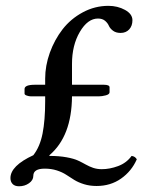

<svg xmlns="http://www.w3.org/2000/svg" viewBox="-20 -632 518 664"><path d="M86.9 -298.8Q80.1 -298.8 72.5 -301.5Q64.9 -304.2 64.9 -308.1V-324.2Q64.9 -338.9 101.1 -338.9H136.2V-359.9Q136.2 -404.8 152.3 -449.7Q168.5 -494.6 196.5 -530.8Q224.6 -566.9 266.4 -589.4Q308.1 -611.8 355 -611.8Q386.7 -611.8 412.4 -597.7Q438 -583.5 438 -562Q438 -542.5 426.8 -530.3Q415.5 -518.1 397 -518.1Q380.9 -518.1 370.6 -525.9Q360.4 -533.7 356.4 -543Q352.5 -552.2 343.3 -560.1Q334 -567.9 318.8 -567.9Q283.2 -567.9 256.1 -521.7Q229 -475.6 229 -411.1V-338.9H338.9Q358.9 -338.9 358.9 -330.1V-313Q358.9 -305.7 345.7 -302.2Q332.5 -298.8 321.8 -298.8H229Q228 -160.6 150.9 -95.2V-92.8Q184.6 -92.8 210 -88.1Q235.4 -83.5 250 -76.7Q264.6 -69.8 276.6 -63Q288.6 -56.2 302.2 -51.5Q315.9 -46.9 332 -46.9Q359.4 -46.9 388.4 -57.6Q417.5 -68.4 435.1 -92.8Q447.3 -91.3 453.1 -81.1Q435.1 -40 398.7 -14.4Q362.3 11.2 314 11.2Q290.5 11.2 270.8 5.1Q251 -1 236.8 -9.8Q222.7 -18.6 209 -27.6Q195.3 -36.6 176.3 -42.7Q157.2 -48.8 134.8 -48.8Q95.2 -48.8 95.2 -23.9Q95.2 -8.8 80.3 1.7Q65.4 12.2 45.9 12.2Q31.2 12.2 23.7 4.4Q16.1 -3.4 16.1 -16.1Q16.1 -58.6 95.2 -95.2Q118.2 -124.5 127.2 -170.2Q136.2 -215.8 136.2 -282.2V-298.8Z"/></svg>

Font: Common Serif News
Style: Regular
Weight: 450
Designer: Philipp H. Poll, Khaled Hosny
Foundry: Stefan Peev, Context Ltd.
Version: Version 1.026